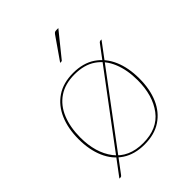

<svg xmlns="http://www.w3.org/2000/svg" viewBox="-215 -814 956 956"><g transform="rotate(-45 263.5 -335.5)"><path d="M55 37 465 -511Q467 -513 469.5 -514.5Q472 -516 474 -516H482L73 31Q71 34 68.5 35.5Q66 37 62 37ZM264 -498Q334 -498 381.5 -466Q429 -434 453.5 -377.5Q478 -321 478 -245Q478 -170 453.5 -113.5Q429 -57 381.5 -25.5Q334 6 264 6Q195 6 147 -25.5Q99 -57 74.5 -114Q50 -171 50 -245Q50 -320 74.5 -377Q99 -434 146.5 -466Q194 -498 264 -498ZM264 -4Q365 -4 415.5 -71Q466 -138 466 -245Q466 -317 443.5 -372Q421 -427 376.5 -457.5Q332 -488 264 -488Q197 -488 152 -457.5Q107 -427 84.5 -372Q62 -317 62 -245Q62 -138 113 -71Q164 -4 264 -4ZM254 -579 336 -697Q341 -704 345 -706Q349 -708 357 -708H370L269 -583Q268 -581 265.5 -580Q263 -579 261 -579Z"/></g></svg>

Font: Aleo Thin
Style: Regular
Weight: 250
Designer: Alessio Laiso
Foundry: Alessio Laiso
Version: Version 2.001;gftools[0.9.29]